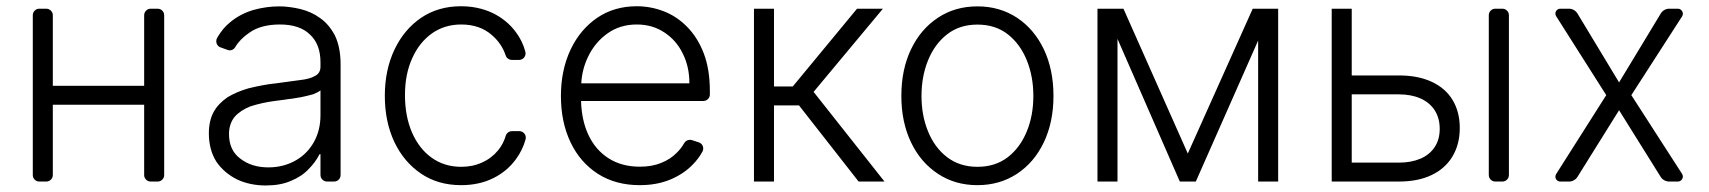

<svg xmlns="http://www.w3.org/2000/svg" viewBox="-20 -573 5394 606"><path d="M83.5 -20.6V-524.9Q83.5 -533.4 89.5 -539.4Q95.5 -545.5 104 -545.5H125.7Q134.6 -545.5 140.6 -539.4Q146.7 -533.4 146.7 -524.9V-302.2H435V-524.9Q435 -533.4 441.1 -539.4Q447.1 -545.5 455.6 -545.5H477.3Q486.2 -545.5 492.2 -539.4Q498.2 -533.4 498.2 -524.9V-20.6Q498.2 -12.1 492.2 -6Q486.2 0 477.3 0H455.6Q447.1 0 441.1 -6Q435 -12.1 435 -20.6V-242.5H146.7V-20.6Q146.7 -12.1 140.6 -6Q134.6 0 125.7 0H104Q95.5 0 89.5 -6Q83.5 -12.1 83.5 -20.6Z M728.7 -6.4Q687.5 -27 663 -62.5Q639.2 -100.5 639.2 -152Q639.2 -192.1 654.8 -220.5Q669.4 -246.4 698.5 -266.3Q726.9 -283.4 764.9 -294.4Q815 -306.5 849.1 -309.7L890.3 -315.3Q922.6 -319.6 927.2 -320.3Q958.1 -323.5 975.1 -333.8Q991.5 -342.3 991.5 -362.9V-376.4Q991.5 -433.2 958.5 -463.8Q926.1 -495.7 863.6 -495.7Q803.3 -495.7 767 -469.8Q737.2 -449.6 722.3 -424Q719.8 -419.4 715 -416.7Q710.2 -414.1 705.3 -414.1Q701.7 -414.1 697.4 -415.8L676.5 -423.3Q670.1 -425.4 666.4 -430.8Q662.6 -436.1 662.6 -442.8Q662.6 -448.5 665.1 -453.1Q682.9 -484 705.6 -502.1Q736.5 -528.4 779.5 -541.5Q820.7 -552.9 861.5 -552.9Q891.7 -552.9 927.2 -544.7Q963.1 -535.9 989.3 -516.7Q1018.1 -497.2 1037.3 -460.6Q1055 -423.3 1055 -370V-21Q1055 -12.1 1049 -6Q1043 0 1034.1 0H1012.4Q1003.9 0 997.7 -6Q991.5 -12.1 991.5 -21V-86.3H988.6Q975.5 -60.7 954.2 -39.4Q932.5 -16 898.1 -2.1Q865.4 12.4 818.9 12.4Q769.5 12.4 728.7 -6.4ZM737.9 -72.8Q773.4 -44.7 827.4 -44.7Q875.4 -44.7 914.8 -67.5Q951.3 -88.8 971.9 -126.8Q991.5 -163.4 991.5 -209.2V-288Q986.9 -283 968.8 -275.6Q948.5 -269.9 930.4 -266.3L915.5 -263.8Q899.9 -261 887.8 -259.9L877.1 -258.2Q854.4 -255 849.1 -254.6Q807.5 -249.3 770.2 -237.2Q738.6 -224.8 720.2 -203.8Q702.8 -181.5 702.8 -149.9Q702.8 -99.1 737.9 -72.8Z M1308.6 -25.2Q1254.3 -62.1 1224.4 -125.4Q1194.6 -189.3 1194.6 -270.6Q1194.6 -352.3 1225.1 -416.5Q1255.3 -480.1 1309.3 -517Q1363.6 -553.3 1434.7 -553.3Q1489 -553.3 1534.1 -532.3Q1578.5 -511 1607.2 -473Q1628.6 -445 1638.1 -410.2Q1638.8 -408 1638.8 -404.5Q1638.8 -396 1632.8 -389.9Q1626.8 -383.9 1618.3 -383.9H1595.9Q1589.1 -383.9 1583.6 -387.8Q1578.1 -391.7 1576 -398.1Q1563.6 -435.7 1532 -462.7Q1494.3 -495.7 1435.7 -495.7Q1383.5 -495.7 1343.4 -467.7Q1302.9 -438.6 1280.9 -388.8Q1258.2 -339.1 1258.2 -272.7Q1258.2 -206.7 1280.2 -155.2Q1302.6 -103.7 1342.3 -75.3Q1382.5 -46.5 1435.7 -46.5Q1472.3 -46.5 1502.1 -60.4Q1531.6 -73.5 1552.6 -99.1Q1568.9 -119.3 1576.3 -144.5Q1578.5 -151.3 1584 -155.2Q1589.5 -159.1 1596.2 -159.1H1618.6Q1627.5 -159.1 1633.5 -153.1Q1639.6 -147 1639.6 -138.5Q1639.6 -136.4 1638.8 -132.8Q1629.3 -99.1 1609 -71.4Q1581.3 -32.7 1536.9 -10.7Q1492.2 11.4 1435.7 11.4Q1362.2 11.4 1308.6 -25.2Z M1866.8 -24.5Q1811.1 -60.4 1780.9 -123.6Q1750.4 -187.5 1750.4 -269.9Q1750.4 -351.6 1780.9 -416.5Q1811.1 -480.1 1865.1 -517Q1919 -553.3 1989.7 -553.3Q2033.7 -553.3 2075.3 -537.3Q2116.5 -521.3 2149.1 -487.9Q2182.2 -454.2 2201.3 -404.5Q2220.5 -354 2220.5 -285.5V-274.9Q2220.5 -266.3 2214.5 -260.3Q2208.5 -254.3 2199.6 -254.3H1813.9Q1815.7 -193.9 1836.6 -148.4Q1859 -100.1 1900.6 -73.5Q1942.1 -46.9 1999.3 -46.9Q2038.4 -46.9 2067.1 -58.9Q2096.6 -70.7 2116.5 -91.3Q2130.3 -105.1 2139.6 -121.4Q2142.4 -126.4 2147.4 -129.1Q2152.3 -131.7 2157.7 -131.7Q2160.9 -131.7 2164.1 -130.7L2185 -123.9Q2191.8 -121.8 2195.7 -116.3Q2199.6 -110.8 2199.6 -104Q2199.6 -99.1 2197.1 -94.5Q2185 -72.1 2166.2 -53.3Q2138.1 -24.1 2095.9 -6.4Q2053.3 11.4 1999.3 11.4Q1922.9 11.4 1866.8 -24.5ZM2155.9 -310Q2155.9 -362.9 2134.6 -404.8Q2114 -446.7 2076 -471.2Q2038.7 -495.7 1989.7 -495.7Q1937.5 -495.7 1898.1 -468Q1858.7 -440.3 1836.6 -394.9Q1817.1 -355.1 1814.6 -310Z M2422.9 -545.5V-300.1H2482.2L2685 -545.5H2766.7L2547.9 -283L2771.7 0H2690L2501.8 -240.4H2422.9V0H2359.7V-545.5Z M2940.3 -24.5Q2885.7 -60.4 2855.5 -123.6Q2824.9 -187.5 2824.9 -270.2Q2824.9 -353.7 2855.5 -417.6Q2886 -481.2 2940.3 -517Q2994.3 -552.9 3065.3 -552.9Q3135.3 -552.9 3190 -517Q3244 -481.2 3274.5 -417.6Q3305 -353.7 3305 -270.2Q3305 -187.5 3274.5 -123.6Q3244.3 -60.4 3190 -24.5Q3135.3 11.4 3065 11.4Q2994.3 11.4 2940.3 -24.5ZM2909.1 -158.4Q2930 -106.9 2969.1 -77.1Q3008.9 -46.5 3065 -46.5Q3121.4 -46.5 3161.2 -77.1Q3199.9 -107.2 3220.9 -158.4Q3241.5 -208.5 3241.5 -270.2Q3241.5 -331.7 3220.9 -382.5Q3200.3 -433.6 3161.2 -464.5Q3121.8 -495.4 3065 -495.4Q3008.5 -495.4 2969.1 -464.5Q2930 -433.9 2909.1 -382.5Q2888.5 -331.7 2888.5 -270.2Q2888.5 -208.5 2909.1 -158.4Z M3525.9 -545.5 3729 -88.4 3933.9 -545.5H4014.2V0H3951V-445L3754.3 0H3703.8L3507.1 -450.3V0H3443.9V-545.5Z M4246.4 -545.5V-334.9H4395.2Q4455.6 -334.9 4498.9 -314.8Q4542.3 -294.7 4564.8 -257.3Q4587.4 -219.8 4587.4 -169Q4587.4 -118.3 4565 -80.3Q4542.3 -41.5 4499.1 -20.8Q4456 0 4395.2 0H4183.2V-545.5ZM4395.2 -59.7Q4433.9 -59.7 4463.1 -72.1Q4492.2 -84.5 4508.2 -108.7Q4524.1 -132.8 4524.1 -166.2Q4524.1 -200.3 4508.2 -225Q4492.2 -249.6 4463.1 -262.4Q4433.9 -275.2 4395.2 -275.2H4246.4V-59.7ZM4679 -524.9Q4679 -533.4 4685 -539.4Q4691.1 -545.5 4699.6 -545.5H4721.9Q4730.5 -545.5 4736.5 -539.4Q4742.5 -533.4 4742.5 -524.9V-21Q4742.5 -12.1 4736.5 -6Q4730.5 0 4721.9 0H4699.6Q4691.1 0 4685 -6Q4679 -12.1 4679 -21Z M4889.2 -15.3Q4889.2 -19.9 4891.7 -23.8L5049.7 -272.7L4891.7 -521.7Q4889.2 -525.6 4889.2 -530.2Q4889.2 -536.2 4893.6 -540.8Q4898.1 -545.5 4904.8 -545.5H4932.2Q4940.3 -545.5 4947.4 -541.4Q4954.5 -537.3 4958.8 -530.5L5090.2 -312.9L5221.9 -530.5Q5225.9 -537.3 5233.1 -541.4Q5240.4 -545.5 5248.6 -545.5H5275.9Q5282.3 -545.5 5286.9 -540.7Q5291.5 -535.9 5291.5 -529.5Q5291.5 -525.2 5289.1 -521.3L5128.9 -272.7L5289.1 -24.1Q5291.5 -20.2 5291.5 -16Q5291.5 -9.6 5286.9 -4.8Q5282.3 0 5275.9 0H5248.2Q5240.4 0 5233.1 -3.9Q5225.9 -7.8 5221.6 -14.6L5090.2 -225.1L4958.8 -14.6Q4954.5 -7.8 4947.4 -3.9Q4940.3 0 4932.5 0H4904.8Q4898.1 0 4893.6 -4.6Q4889.2 -9.2 4889.2 -15.3Z"/></svg>

Font: DeltaSans Light
Style: Regular
Weight: 300
Designer: Rasmus Andersson
Foundry: rsms
Version: Version 3.012